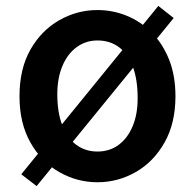

<svg xmlns="http://www.w3.org/2000/svg" viewBox="-20 -603 660 650"><path d="M310 14Q241 14 180.5 -20.5Q120 -55 83 -120.5Q46 -186 46 -277Q46 -370 83 -435Q120 -500 180.5 -534.5Q241 -569 310 -569Q362 -569 409.5 -549.5Q457 -530 494 -492.5Q531 -455 552.5 -401Q574 -347 574 -277Q574 -186 537 -120.5Q500 -55 439.5 -20.5Q379 14 310 14ZM310 -90Q351 -90 381.5 -112.5Q412 -135 429 -175.5Q446 -216 446 -270Q446 -334 429.5 -377.5Q413 -421 382.5 -443.5Q352 -466 310 -466Q270 -466 239 -443Q208 -420 191 -379Q174 -338 174 -284Q174 -222 191 -178.5Q208 -135 238.5 -112.5Q269 -90 310 -90ZM104 27 52 -13 516 -583 568 -542Z"/></svg>

Font: Noto Sans HK SemiBold
Style: Regular
Weight: 600
Version: Version 2.004-H2;hotconv 1.0.118;makeotfexe 2.5.65603